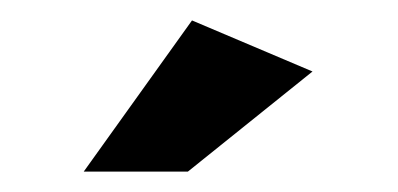

<svg xmlns="http://www.w3.org/2000/svg" viewBox="-20 -776 390 188"><path d="M164 -608H62L168 -756L286 -706Z"/></svg>

Font: Sapa
Style: Regular
Weight: 400
Version: Version 1.20 June 8, 2016